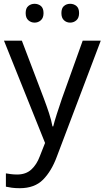

<svg xmlns="http://www.w3.org/2000/svg" viewBox="-20 -750 550 1010"><path d="M1 -536H95L211 -231Q226 -191 238 -154.5Q250 -118 256 -85H260Q266 -110 279 -150.5Q292 -191 306 -232L415 -536H510L279 74Q251 150 206.5 195Q162 240 84 240Q60 240 42 237.5Q24 235 11 232V162Q22 164 37.5 166Q53 168 70 168Q116 168 144.5 142Q173 116 189 73L217 2ZM115 -681Q115 -707 129 -718.5Q143 -730 162 -730Q181 -730 195 -718.5Q209 -707 209 -681Q209 -656 195 -643.5Q181 -631 162 -631Q143 -631 129 -643.5Q115 -656 115 -681ZM303 -681Q303 -707 316.5 -718.5Q330 -730 349 -730Q368 -730 382 -718.5Q396 -707 396 -681Q396 -656 382 -643.5Q368 -631 349 -631Q330 -631 316.5 -643.5Q303 -656 303 -681Z"/></svg>

Font: Noto Sans Soyombo
Style: Regular
Weight: 400
Designer: Monotype Design Team
Foundry: Monotype Imaging Inc.
Version: Version 2.001; ttfautohint (v1.8.4.7-5d5b)